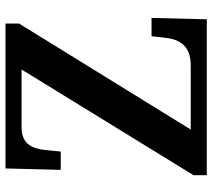

<svg xmlns="http://www.w3.org/2000/svg" viewBox="-56 -698 754 681"><g transform="rotate(-90 320.5 -357.0)"><path d="M40 0H593L598 -196H533L528 -151C523 -103 505 -57 430 -57H202L578 -666V-714H64L59 -518H124L129 -569C134 -620 150 -657 211 -657H415L40 -47Z"/></g></svg>

Font: Noto Serif Oriya SemiBold
Style: Regular
Weight: 600
Designer: David Williams
Foundry: Google LLC, David Williams
Version: Version 1.051